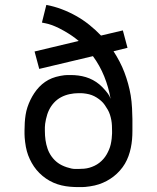

<svg xmlns="http://www.w3.org/2000/svg" viewBox="-20 -755 640 783"><path d="M300 8Q283 8 265.5 6.5Q248 5 231 1Q214 -3 198 -10Q182 -17 167.5 -27Q153 -37 140.5 -49.5Q128 -62 118.5 -76Q109 -90 101.5 -106Q94 -122 89.5 -138.5Q85 -155 82.5 -175.5Q80 -196 80 -208V-223Q80 -239 81 -255Q82 -271 84.5 -287Q87 -303 92 -318Q97 -333 104 -347.5Q111 -362 120 -375.5Q129 -389 140 -400.5Q151 -412 164 -421Q177 -430 192 -436Q207 -442 225.5 -445.5Q244 -449 255 -449H268Q284 -449 299.5 -447Q315 -445 330 -440.5Q345 -436 359 -428.5Q373 -421 385 -411Q397 -401 409 -387Q421 -373 426 -364L431 -352Q423 -399 405 -443.5Q387 -488 359 -526L140 -474L121 -545L301 -588Q288 -599 273.5 -609Q259 -619 239.5 -630Q220 -641 204.5 -647.5Q189 -654 178 -657L151 -663L169 -735Q201 -729 231.5 -717.5Q262 -706 290.5 -690Q319 -674 344.5 -653.5Q370 -633 392 -610L481 -631L500 -560L443 -546Q456 -526 467.5 -504Q479 -482 487.5 -459.5Q496 -437 502.5 -413.5Q509 -390 513 -366Q517 -342 518.5 -313.5Q520 -285 520 -269V-221Q520 -203 518.5 -186Q517 -169 513.5 -152Q510 -135 504 -118.5Q498 -102 489.5 -87.5Q481 -73 469 -59.5Q457 -46 443.5 -35.5Q430 -25 415 -17Q400 -9 383.5 -3.5Q367 2 346.5 5Q326 8 315 8ZM286 -66H300Q311 -66 322.5 -67Q334 -68 344.5 -71Q355 -74 365.5 -79Q376 -84 385 -91Q394 -98 401.5 -106.5Q409 -115 414.5 -124.5Q420 -134 424.5 -144.5Q429 -155 431.5 -166Q434 -177 435.5 -190Q437 -203 437 -211V-220Q437 -231 436.5 -242.5Q436 -254 434 -265Q432 -276 428.5 -287Q425 -298 419.5 -307.5Q414 -317 407.5 -326.5Q401 -336 392.5 -343.5Q384 -351 374.5 -357Q365 -363 354.5 -367Q344 -371 331 -373Q318 -375 310 -375H300Q282 -375 263.5 -371Q245 -367 229 -358.5Q213 -350 200.5 -336.5Q188 -323 180 -306.5Q172 -290 167.5 -269Q163 -248 163 -236V-221Q163 -202 165.5 -184Q168 -166 174 -148.5Q180 -131 191 -116Q202 -101 216.5 -90.5Q231 -80 252 -73Q273 -66 286 -66Z"/></svg>

Font: R Plex Mono
Style: Regular
Weight: 400
Monospace: yes
Designer: Belleve Invis
Foundry: Belleve Invis
Version: Version 31.8.0